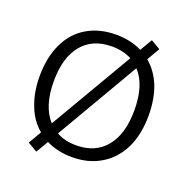

<svg xmlns="http://www.w3.org/2000/svg" viewBox="-140 -892 1052 1073"><g transform="rotate(20 386.0 -356.0)"><path d="M595 -650Q651 -603 681 -529Q710 -453 710 -357Q710 -246 671 -163Q630 -80 558 -37Q485 8 386 8Q299 8 232 -26L189 47L132 14L177 -63Q120 -110 92 -185Q62 -260 62 -356Q62 -468 101 -550Q140 -633 213 -676Q287 -720 386 -720Q473 -720 540 -686L583 -759L639 -726ZM146 -357Q146 -208 216 -131L504 -623Q453 -650 386 -650Q272 -650 209 -574Q146 -498 146 -357ZM386 -62Q499 -62 562 -139Q625 -216 625 -357Q625 -508 555 -582L268 -90Q317 -62 386 -62Z"/></g></svg>

Font: PRinguin Sans
Style: Regular
Weight: 400
Designer: Vernon Adams
Foundry: Vernon Adams
Version: ""